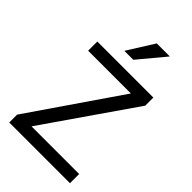

<svg xmlns="http://www.w3.org/2000/svg" viewBox="-292 -1098 1197 1197"><g transform="rotate(45 307.0 -499.5)"><path d="M41 -69.3 449.2 -664.1H72.3V-745.1H566.4V-673.8L156.2 -81.1H576.2V0H41ZM232.4 -823.2 342.8 -999H458L311.5 -823.2Z"/></g></svg>

Font: Gothic A1 Medium
Style: Regular
Weight: 500
Designer: HanYang I&C Co.,Ltd.
Foundry: HanYang I&C Co.,Ltd.
Version: Version 2.50